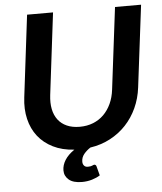

<svg xmlns="http://www.w3.org/2000/svg" viewBox="-56 -697 764 907"><g transform="rotate(-5 326.5 -243.0)"><path d="M360.4 85.4Q368.2 85.4 370.6 93.3L382.3 137.7Q366.7 147.9 344 154.8Q321.3 161.6 296.4 161.6Q254.9 161.6 234.1 144Q213.4 126.5 213.4 99.6Q213.4 74.7 228.3 50.8Q243.2 26.9 273.4 6.3Q216.3 2.9 173.1 -18.6Q129.9 -40 102.3 -75.2Q74.7 -110.4 63.5 -157.7Q52.2 -205.1 59.1 -260.3L106.4 -648.4H229.5L182.1 -260.3Q177.7 -223.6 183.6 -194.1Q189.5 -164.6 205.6 -143.3Q221.7 -122.1 247.6 -110.6Q273.4 -99.1 308.6 -99.1Q343.3 -99.1 372.1 -110.6Q400.9 -122.1 422.4 -143.3Q443.8 -164.6 457.5 -194.1Q471.2 -223.6 475.6 -260.3L523.4 -648.4H647L599.1 -260.3Q592.8 -208.5 572.3 -163.8Q551.8 -119.1 519.5 -84.7Q487.3 -50.3 444.3 -27.6Q401.4 -4.9 349.6 2.9Q332 14.2 318.8 30Q305.7 45.9 305.7 66.4Q305.7 77.6 312 85Q318.4 92.3 329.6 92.3Q337.4 92.3 342.3 91.3Q347.2 90.3 350.6 88.9Q354 87.4 356 86.4Q357.9 85.4 360.4 85.4Z"/></g></svg>

Font: Carlito
Style: Bold Italic
Weight: 700
Italic angle: -7°
Designer: Lukasz Dziedzic
Foundry: tyPoland Lukasz Dziedzic
Version: Version 1.104